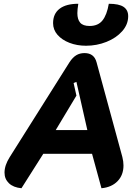

<svg xmlns="http://www.w3.org/2000/svg" viewBox="-20 -991 738 1020"><path d="M4 -74Q4 -113 32 -157L349 -660Q366 -686 385 -697.5Q404 -709 429 -709Q480 -709 493 -660L630 -157Q636 -133 636 -112Q636 -61 604.5 -28.5Q573 4 519 9L469 -174H210L94 9Q51 5 27.5 -17.5Q4 -40 4 -74ZM444 -300 386 -556 371 -550 386 -483 276 -300ZM262 -868Q262 -918 296.5 -944.5Q331 -971 396 -971Q391 -941 391 -921Q391 -888 406 -870.5Q421 -853 456 -853Q501 -853 524.5 -882.5Q548 -912 558 -971Q612 -971 636.5 -954.5Q661 -938 661 -905Q661 -861 629 -825Q597 -789 545.5 -768.5Q494 -748 437 -748Q389 -748 349 -763.5Q309 -779 285.5 -806Q262 -833 262 -868Z"/></svg>

Font: K2D ExtraBold
Style: Italic
Weight: 800
Italic angle: -10°
Designer: Katatrad Aksorn Co.,Ltd.
Foundry: Cadson Demak Co.,Ltd.
Version: Version 1.000; ttfautohint (v1.6)